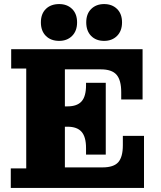

<svg xmlns="http://www.w3.org/2000/svg" viewBox="-20 -924 794 944"><path d="M33 0V-96H109V-587H35V-682H299V0ZM299 0V-101H688V0ZM403 -196Q403 -251 381 -276Q359 -301 312 -301H500V-164H403ZM299 -301V-401H500V-301ZM484 -101Q539 -101 561.5 -126.5Q584 -152 584 -210V-256H688V-101ZM312 -401Q359 -401 381 -425.5Q403 -450 403 -505V-517H500V-401ZM299 -583V-682H681V-583ZM576 -471Q576 -530 553 -556.5Q530 -583 476 -583H681V-435H576ZM492 -723Q452 -723 428 -747.5Q404 -772 404 -814Q404 -856 428.5 -880Q453 -904 492 -904Q531 -904 555.5 -880Q580 -856 580 -814Q580 -772 555.5 -747.5Q531 -723 492 -723ZM271 -723Q230 -723 205.5 -747.5Q181 -772 181 -814Q181 -856 205.5 -880Q230 -904 271 -904Q310 -904 334.5 -880Q359 -856 359 -814Q359 -772 334.5 -747.5Q310 -723 271 -723Z"/></svg>

Font: Montagu Slab 24pt
Style: Bold
Weight: 700
Designer: Florian Karsten
Foundry: Florian Karsten
Version: Version 1.000